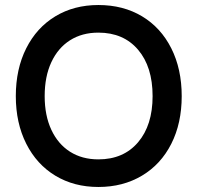

<svg xmlns="http://www.w3.org/2000/svg" viewBox="-20 -731 788 765"><path d="M43 -348Q43 -456 84.5 -538.5Q126 -621 200.5 -666Q275 -711 372 -711Q471 -711 546 -666Q621 -621 662.5 -538.5Q704 -456 704 -348Q704 -240 662.5 -158Q621 -76 545.5 -31Q470 14 372 14Q275 14 200.5 -31Q126 -76 84.5 -158.5Q43 -241 43 -348ZM588 -348Q588 -465 530 -533Q472 -601 372 -601Q307 -601 259 -570.5Q211 -540 184.5 -483Q158 -426 158 -348Q158 -271 184.5 -214Q211 -157 259 -126.5Q307 -96 372 -96Q472 -96 530 -164Q588 -232 588 -348Z"/></svg>

Font: Hanken Grotesk SemiBold
Style: Regular
Weight: 600
Designer: Alfredo Marco Pradil
Foundry: Hanken Design Co.
Version: Version 3.014